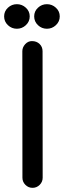

<svg xmlns="http://www.w3.org/2000/svg" viewBox="-59 -902 309 927"><path d="M167.5 -763.2Q142.6 -763.2 124.3 -780.5Q106 -797.9 106 -822.8Q106 -847.7 124.3 -864.7Q142.6 -881.8 167.5 -881.8Q192.4 -881.8 210.9 -864.7Q229.5 -847.7 229.5 -822.8Q229.5 -797.9 210.9 -780.5Q192.4 -763.2 167.5 -763.2ZM22.5 -763.2Q-2.4 -763.2 -20.8 -780.5Q-39.1 -797.9 -39.1 -822.8Q-39.1 -847.7 -20.8 -864.7Q-2.4 -881.8 22.5 -881.8Q47.4 -881.8 65.9 -864.7Q84.5 -847.7 84.5 -822.8Q84.5 -797.9 65.9 -780.5Q47.4 -763.2 22.5 -763.2ZM98.1 4.9Q78.1 4.9 63.7 -9.5Q49.3 -23.9 49.3 -43.9L48.8 -654.8Q48.8 -673.3 62.5 -688.5Q76.2 -703.6 95.2 -703.6Q117.7 -703.6 132.1 -689.7Q146.5 -675.8 146.5 -654.8L147 -43.9Q147 -23.9 132.6 -9.5Q118.2 4.9 98.1 4.9Z"/></svg>

Font: Manjari
Style: Bold
Weight: 700
Designer: Santhosh Thottingal <santhosh.thottingal@gmail.com>
Version: Version 2.000